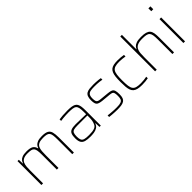

<svg xmlns="http://www.w3.org/2000/svg" viewBox="184 -1815 2896 2896"><g transform="rotate(-45 1632.0 -367.5)"><path d="M100 0V-510H128L131 -427H135Q142 -451 158 -471.5Q174 -492 207 -505Q240 -518 297 -518Q372 -518 407.5 -497Q443 -476 455 -427H460Q467 -451 484 -471.5Q501 -492 535 -505Q569 -518 626 -518Q698 -518 734 -498.5Q770 -479 781.5 -435.5Q793 -392 793 -320V0H758V-315Q758 -371 753 -404.5Q748 -438 733.5 -456Q719 -474 691.5 -480Q664 -486 619 -486Q561 -486 529 -470.5Q497 -455 483.5 -425.5Q470 -396 467 -355Q464 -314 464 -264V0H429V-315Q429 -371 424 -404.5Q419 -438 404.5 -456Q390 -474 362.5 -480Q335 -486 290 -486Q232 -486 200 -469Q168 -452 154.5 -421.5Q141 -391 138 -350.5Q135 -310 135 -264V0Z M1142 8Q1079 8 1038 -3Q997 -14 977.5 -45.5Q958 -77 958 -138Q958 -194 971 -225.5Q984 -257 1017 -270Q1050 -283 1109 -283Q1121 -283 1146 -282.5Q1171 -282 1203.5 -281Q1236 -280 1269.5 -279.5Q1303 -279 1332 -278V-324Q1332 -380 1325.5 -412.5Q1319 -445 1300.5 -461Q1282 -477 1247 -481.5Q1212 -486 1156 -486Q1133 -486 1102.5 -484Q1072 -482 1043 -479.5Q1014 -477 994 -473V-506Q1024 -511 1070 -514.5Q1116 -518 1170 -518Q1219 -518 1253.5 -513Q1288 -508 1310.5 -496Q1333 -484 1345 -462.5Q1357 -441 1362 -408.5Q1367 -376 1367 -330V0H1339L1336 -83H1332Q1318 -42 1286.5 -22.5Q1255 -3 1216.5 2.5Q1178 8 1142 8ZM1141 -24Q1176 -24 1209.5 -27.5Q1243 -31 1269 -43.5Q1295 -56 1308 -84Q1322 -114 1327 -143.5Q1332 -173 1332 -210V-251H1119Q1069 -251 1041.5 -243Q1014 -235 1003.5 -211Q993 -187 993 -138Q993 -92 1005 -67Q1017 -42 1049 -33Q1081 -24 1141 -24Z M1721 8Q1695 8 1663.5 6.5Q1632 5 1602 2.5Q1572 0 1548 -3V-36Q1583 -32 1607 -30Q1631 -28 1650.5 -26.5Q1670 -25 1689.5 -24.5Q1709 -24 1735 -24Q1793 -24 1821 -35Q1849 -46 1858 -70Q1867 -94 1867 -133Q1867 -179 1860 -199.5Q1853 -220 1836.5 -226Q1820 -232 1790 -235L1642 -249Q1598 -254 1574 -266Q1550 -278 1541 -304Q1532 -330 1532 -373Q1532 -423 1544.5 -452.5Q1557 -482 1582 -496Q1607 -510 1643 -514Q1679 -518 1725 -518Q1748 -518 1774.5 -516.5Q1801 -515 1827 -512.5Q1853 -510 1874 -506V-473Q1845 -478 1819.5 -481Q1794 -484 1767.5 -485Q1741 -486 1708 -486Q1667 -486 1635 -480.5Q1603 -475 1585 -453Q1567 -431 1567 -380Q1567 -340 1574 -320.5Q1581 -301 1598.5 -294Q1616 -287 1646 -284L1789 -270Q1835 -266 1859 -255Q1883 -244 1892.5 -216.5Q1902 -189 1902 -133Q1902 -89 1892 -61.5Q1882 -34 1860 -19Q1838 -4 1803.5 2Q1769 8 1721 8Z M2243 8Q2188 8 2151.5 -1Q2115 -10 2093 -29.5Q2071 -49 2060 -79.5Q2049 -110 2045.5 -153.5Q2042 -197 2042 -254Q2042 -318 2047 -363Q2052 -408 2065 -438.5Q2078 -469 2100.5 -486Q2123 -503 2156.5 -510.5Q2190 -518 2238 -518Q2271 -518 2307.5 -515Q2344 -512 2368 -507V-474Q2342 -479 2307.5 -482.5Q2273 -486 2245 -486Q2191 -486 2157.5 -476Q2124 -466 2106.5 -441Q2089 -416 2083 -371Q2077 -326 2077 -256Q2077 -183 2083 -137Q2089 -91 2107 -66.5Q2125 -42 2159 -33Q2193 -24 2248 -24Q2280 -24 2315.5 -28Q2351 -32 2373 -37V-4Q2350 1 2313.5 4.5Q2277 8 2243 8Z M2525 0V-743H2560V-435H2564Q2571 -454 2588 -473Q2605 -492 2641.5 -505Q2678 -518 2742 -518Q2803 -518 2840 -507Q2877 -496 2896.5 -473Q2916 -450 2922.5 -412Q2929 -374 2929 -320V0H2894V-315Q2894 -371 2888 -404.5Q2882 -438 2865 -456Q2848 -474 2816.5 -480Q2785 -486 2735 -486Q2669 -486 2633 -469Q2597 -452 2581.5 -421.5Q2566 -391 2563 -350.5Q2560 -310 2560 -264V0Z M3125 -682V-743H3168V-682ZM3129 0V-510H3164V0Z"/></g></svg>

Font: Saira Thin
Style: Regular
Weight: 100
Designer: Hector Gatti with collaboration of the Omnibus-Type team
Foundry: Omnibus-Type
Version: Version 1.101